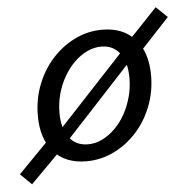

<svg xmlns="http://www.w3.org/2000/svg" viewBox="-45 -529 637 647"><g transform="rotate(-5 273.5 -206.0)"><path d="M148.4 -38.7 121 -71.8 393.5 -364.5 420.2 -332.3ZM37.9 72.6 0 35.5 107.3 -74.2 142.7 -33.1ZM433.1 -331.5 396.8 -371.8 504.8 -485.5 542.7 -449.2ZM227.4 11.3Q156.5 11.3 116.9 -33.1Q77.4 -77.4 77.4 -155.6Q77.4 -211.3 96.4 -260.1Q115.3 -308.9 148.8 -346Q182.3 -383.1 225.8 -404.4Q269.4 -425.8 318.5 -425.8Q388.7 -425.8 429 -381.5Q469.4 -337.1 469.4 -258.1Q469.4 -203.2 450.4 -154.4Q431.5 -105.6 398 -68.5Q364.5 -31.5 320.6 -10.1Q276.6 11.3 227.4 11.3ZM237.9 -45.2Q262.9 -45.2 285.9 -56.5Q308.9 -67.7 329 -87.5Q349.2 -107.3 364.1 -133.9Q379 -160.5 387.5 -191.5Q396 -222.6 396 -255.6Q396 -308.9 373.4 -339.1Q350.8 -369.4 310.5 -369.4Q285.5 -369.4 262.1 -358.1Q238.7 -346.8 218.5 -327Q198.4 -307.3 183.1 -280.6Q167.7 -254 159.3 -223Q150.8 -191.9 150.8 -158.9Q150.8 -105.6 173.8 -75.4Q196.8 -45.2 237.9 -45.2Z"/></g></svg>

Font: Playfair 5pt SemiExpanded Light
Style: Italic
Weight: 300
Width: 6
Italic angle: -15.6°
Designer: Claus Eggers Sørensen
Foundry: Claus Eggers Sørensen
Version: Version 2.203